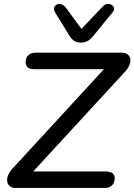

<svg xmlns="http://www.w3.org/2000/svg" viewBox="-20 -931 666 951"><path d="M39 -92.7 526.5 -622.7 527.8 -588.4H149.7Q129 -588.4 118.1 -597.1Q107.1 -605.8 107.1 -621.9Q107.1 -645.2 120.4 -657.6Q133.6 -670 155.8 -670H580.5Q605.6 -670 617.4 -656.5Q629.2 -643 625 -621.9Q620.8 -600.8 601.8 -578.5L113.3 -48L111.4 -81.6H504.5Q525.2 -81.6 536.6 -73.2Q548.1 -64.8 548.1 -49.1Q548.1 -25.4 534.7 -12.7Q521.3 0 499.4 0H55.9Q35.3 0 23.8 -13.5Q12.4 -27 15.9 -48.6Q19.4 -70.2 39 -92.7ZM322.2 -756.9 252.9 -869.3Q242.5 -885.9 250.6 -898.8Q258.7 -911.8 275.6 -911.1Q292.4 -910.4 305 -894.5L383.4 -788L490.2 -900Q502.9 -913 519.3 -911.3Q535.7 -909.5 542.6 -896.9Q549.5 -884.2 537.8 -870.2L443.2 -754.4Q429.2 -736.1 413.8 -728Q398.4 -719.9 378.3 -719.9Q359.7 -719.9 346.5 -729.1Q333.2 -738.4 322.2 -756.9Z"/></svg>

Font: SN Pro Thin
Style: Italic
Weight: 200
Italic angle: -9°
Designer: Tobias Whetton
Foundry: Supernotes
Version: Version 1.003;Glyphs 3.3 (3324)